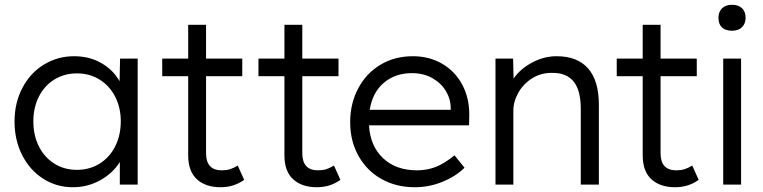

<svg xmlns="http://www.w3.org/2000/svg" viewBox="-20 -775 3204 806"><path d="M41 -265Q41 -343 74 -406Q107 -469 164.5 -504Q222 -539 291 -539Q355 -539 405 -510.5Q455 -482 482 -434L484 -529H558V0H483V-95Q454 -48 401 -18.5Q348 11 286 11Q217 11 161 -25Q105 -61 73 -124Q41 -187 41 -265ZM487 -266Q487 -323 463.5 -369Q440 -415 398 -441Q356 -467 303 -467Q250 -467 208 -441Q166 -415 143 -369Q120 -323 120 -266Q120 -207 143 -161Q166 -115 207.5 -88.5Q249 -62 303 -62Q356 -62 398 -88Q440 -114 463.5 -160.5Q487 -207 487 -266Z M770 -123V-455H661V-529H770V-671H845V-529H997V-455H845V-132Q845 -60 911 -60Q930 -60 945 -64.5Q960 -69 978 -80L1005 -20Q962 11 906 11Q843 11 806.5 -22.5Q770 -56 770 -123Z M1174 -123V-455H1065V-529H1174V-671H1249V-529H1401V-455H1249V-132Q1249 -60 1315 -60Q1334 -60 1349 -64.5Q1364 -69 1382 -80L1409 -20Q1366 11 1310 11Q1247 11 1210.5 -22.5Q1174 -56 1174 -123Z M1450 -262Q1450 -341 1484 -404.5Q1518 -468 1577.5 -503.5Q1637 -539 1713 -539Q1782 -539 1836 -507.5Q1890 -476 1920 -420.5Q1950 -365 1950 -294L1949 -249H1529Q1534 -162 1588 -111Q1642 -60 1731 -60Q1772 -60 1808.5 -74Q1845 -88 1888 -123L1930 -71Q1894 -35 1838 -12Q1782 11 1721 11Q1643 11 1581.5 -23.5Q1520 -58 1485 -120.5Q1450 -183 1450 -262ZM1872 -314V-321Q1872 -359 1852 -392.5Q1832 -426 1795 -447Q1758 -468 1709 -468Q1640 -468 1592 -428Q1544 -388 1532 -314Z M2060 -529H2134L2136 -445Q2163 -485 2213 -512Q2263 -539 2316 -539Q2404 -539 2449 -487.5Q2494 -436 2494 -335V0H2418V-319Q2418 -397 2387 -434Q2356 -471 2294 -469Q2250 -469 2213.5 -446Q2177 -423 2156 -386Q2135 -349 2135 -310V0H2060Z M2678 -123V-455H2569V-529H2678V-671H2753V-529H2905V-455H2753V-132Q2753 -60 2819 -60Q2838 -60 2853 -64.5Q2868 -69 2886 -80L2913 -20Q2870 11 2814 11Q2751 11 2714.5 -22.5Q2678 -56 2678 -123Z M3016 -529H3091V0H3016ZM2996 -700Q2996 -725 3011 -740Q3026 -755 3053 -755Q3080 -755 3095 -740.5Q3110 -726 3110 -700Q3110 -676 3095 -661Q3080 -646 3053 -646Q3025 -646 3010.5 -660Q2996 -674 2996 -700Z"/></svg>

Font: Lexend HM
Style: Regular
Weight: 400
Designer: Bonnie Shaver-Troup, Thomas Jockin, Octavio Pardo
Foundry: Lexend
Version: Version 1.091